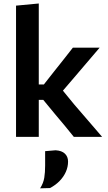

<svg xmlns="http://www.w3.org/2000/svg" viewBox="-20 -764 604 1072"><path d="M392 0Q366.5 -32 340.2 -63.8Q314 -95.5 287.5 -126.5L221.5 -206.5H185V-292.5H225L282 -365Q308.5 -398 334.8 -431.5Q361 -465 387 -498H536.5Q498.5 -453.5 460.5 -409Q422.5 -364.5 385 -320.5L310 -233L304.5 -290.5L395 -180Q434 -135 472.8 -89.8Q511.5 -44.5 550 0ZM69.5 0Q69.5 -54 69.5 -104.5Q69.5 -155 69.5 -217V-493.5Q69.5 -555 69.5 -614.5Q69.5 -674 69.5 -732.5L196.5 -744.5Q196.5 -685.5 196.5 -623.5Q196.5 -561.5 196.5 -493.5V-193Q196.5 -141 196.5 -95.2Q196.5 -49.5 196.5 0ZM204 287.5Q222.5 258 227.2 228.5Q232 199 232 160.5Q232 140.5 232 120.2Q232 100 232 80L290.5 75Q325 77 342.5 94Q360 111 360 138Q360 167.5 347.8 195.2Q335.5 223 313 246.2Q290.5 269.5 259 286Z"/></svg>

Font: Commissioner Thin SemiBold
Style: Regular
Weight: 600
Version: Version 1.000